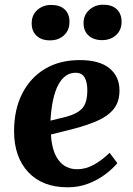

<svg xmlns="http://www.w3.org/2000/svg" viewBox="-20 -784 565 818"><path d="M320 -528Q404 -528 446.5 -493Q489 -458 489 -399Q489 -349 463.5 -318.5Q438 -288 394 -269Q350 -250 293 -235L197 -211Q201 -139 230 -101Q259 -63 309 -63Q345 -63 379.5 -82Q414 -101 447 -133L480 -89Q461 -66 429.5 -42Q398 -18 357 -2Q316 14 268 14Q161 14 100.5 -50.5Q40 -115 40 -225Q40 -317 74.5 -385Q109 -453 171.5 -490.5Q234 -528 320 -528ZM352 -400Q352 -434 340.5 -454Q329 -474 302 -474Q256 -474 228.5 -423Q201 -372 195 -270L264 -287Q308 -299 330 -322Q352 -345 352 -400ZM336 -686Q336 -720 360.5 -742Q385 -764 420 -764Q457 -764 477.5 -744.5Q498 -725 498 -691Q498 -656 474.5 -634.5Q451 -613 415 -613Q379 -613 357.5 -632.5Q336 -652 336 -686ZM115 -685Q115 -720 139 -741.5Q163 -763 198 -763Q235 -763 255.5 -744Q276 -725 276 -691Q276 -655 252.5 -633.5Q229 -612 193 -612Q157 -612 136 -631.5Q115 -651 115 -685Z"/></svg>

Font: Literata 36pt
Style: Bold Italic
Weight: 700
Italic angle: -2°
Designer: Latin by Veronika Burian and Jose Scaglione. Greek by Irene Vlachou. Cyrillic by Vera Evstafieva
Foundry: TypeTogether
Version: Version 3.002